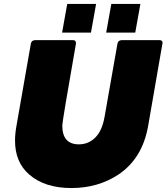

<svg xmlns="http://www.w3.org/2000/svg" viewBox="-20 -937 842 971"><path d="M341 14Q206 14 127 -55Q56 -117 56 -226Q56 -260 63 -299L136 -716Q139 -733 157 -734H349Q364 -734 364 -720V-716Q295 -323 295 -302Q295 -207 379 -207Q428 -207 462.5 -242Q497 -277 509 -347L574 -716Q577 -733 595 -734H787Q802 -734 802 -720Q802 -717 729 -299Q700 -136 580 -55Q476 14 341 14ZM664 -772H517L543 -917H690ZM440 -772H294L320 -917H466Z"/></svg>

Font: YamahaIndonesia935. App Black
Style: Italic
Weight: 900
Italic angle: -10°
Designer: Dalton Maag Ltd
Foundry: Dalton Maag Ltd
Version: Version 1.002; January 01, 2024; Regular/Italic